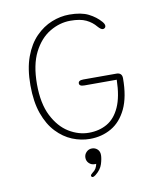

<svg xmlns="http://www.w3.org/2000/svg" viewBox="-90 -696 800 968"><g transform="rotate(-10 309.5 -211.5)"><path d="M326 10.5Q280.5 10.5 236.2 -7.5Q192 -25.5 155.8 -63.8Q119.5 -102 98 -162.5Q76.5 -223 76.5 -307.5Q76.5 -392.5 98.8 -452.8Q121 -513 158.2 -551Q195.5 -589 240.5 -607Q285.5 -625 331 -625Q392 -625 429 -606.2Q466 -587.5 490 -559.5Q495.5 -553 498 -547.8Q500.5 -542.5 500.5 -537.5Q500.5 -531 495.8 -527.2Q491 -523.5 486 -523.5Q480.5 -523.5 474.2 -528Q468 -532.5 461 -540.5Q441 -565 411.2 -579.2Q381.5 -593.5 331 -593.5Q276 -593.5 225.2 -563.2Q174.5 -533 142.2 -469.8Q110 -406.5 110 -307.5Q110 -208.5 142.2 -145Q174.5 -81.5 224 -51.2Q273.5 -21 326 -21Q379 -21 419.8 -44.5Q460.5 -68 484.2 -120.5Q508 -173 510 -260H345Q331 -260 324.8 -263.8Q318.5 -267.5 318.5 -275Q318.5 -282.5 324.8 -286.5Q331 -290.5 345 -290.5H514Q528 -290.5 535.2 -283.2Q542.5 -276 542.5 -262Q542.5 -166.5 513.8 -106.2Q485 -46 436 -17.8Q387 10.5 326 10.5ZM326.5 59.5Q342.5 59.5 354.2 70.2Q366 81 366 100Q366 118.5 357.5 145.8Q349 173 321 195Q316.5 198.5 312.8 200.2Q309 202 305.5 202Q302 202 300 199.2Q298 196.5 298 195Q298 191.5 301.2 187.5Q304.5 183.5 310 179.5Q320.5 172.5 326.5 161.8Q332.5 151 334.5 139.5Q333.5 140 330.8 140Q328 140 326.5 140Q309.5 140 297.8 128.5Q286 117 286 100Q286 83.5 297.8 71.5Q309.5 59.5 326.5 59.5Z"/></g></svg>

Font: Sono Monospace ExtraLight
Style: Regular
Weight: 250
Version: Version 2.112